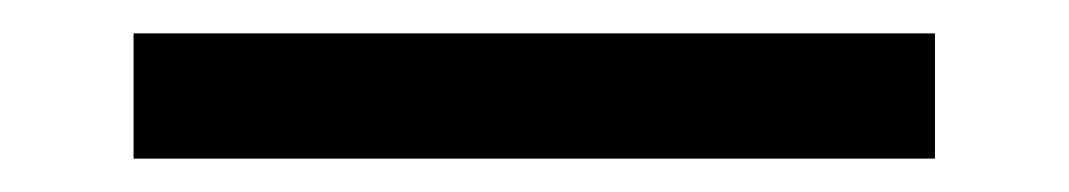

<svg xmlns="http://www.w3.org/2000/svg" viewBox="-20 5 640 115"><path d="M60 100V25H540V100Z"/></svg>

Font: JetBrainsMono Nerd Font Mono
Style: Regular
Weight: 400
Monospace: yes
Designer: Philipp Nurullin, Konstantin Bulenkov
Foundry: JetBrains
Version: Version 2.304; ttfautohint (v1.8.4.7-5d5b);Nerd Fonts 2.3.0